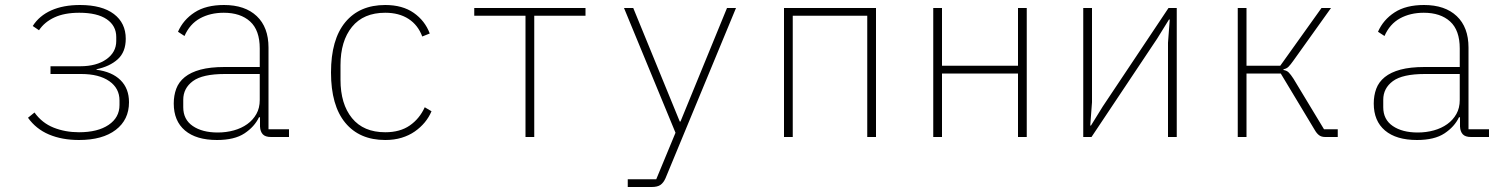

<svg xmlns="http://www.w3.org/2000/svg" viewBox="-20 -548 6040 768"><path d="M296 12Q228 12 176 -10Q124 -32 92 -77L118 -98Q148 -56 194.5 -37.5Q241 -19 296 -19Q371 -19 414.5 -48.5Q458 -78 458 -128V-146Q458 -195 417 -223.5Q376 -252 305 -252H182V-283H301Q366 -283 405.5 -311Q445 -339 445 -384V-400Q445 -445 407 -471Q369 -497 297 -497Q238 -497 198 -478.5Q158 -460 136 -427L111 -444Q137 -485 185 -506.5Q233 -528 300 -528Q388 -528 435.5 -492Q483 -456 483 -393Q483 -340 451 -311Q419 -282 366 -271V-269Q428 -261 462 -227.5Q496 -194 496 -139Q496 -69 443 -28.5Q390 12 296 12Z M1064 0Q1041 0 1031 -11Q1021 -22 1020 -42V-79H1016Q998 -41 958 -14.5Q918 12 848 12Q765 12 720 -26Q675 -64 675 -134Q675 -166 685 -193Q695 -220 719 -239.5Q743 -259 782 -269.5Q821 -280 878 -280H1019V-354Q1019 -427 980.5 -462Q942 -497 875 -497Q821 -497 780 -474.5Q739 -452 718 -404L692 -421Q713 -469 758.5 -498.5Q804 -528 876 -528Q960 -528 1007 -483.5Q1054 -439 1054 -358V-31H1136V0ZM851 -18Q885 -18 915.5 -26.5Q946 -35 969 -51.5Q992 -68 1005.5 -92Q1019 -116 1019 -148V-252H879Q790 -252 751.5 -223.5Q713 -195 713 -149V-119Q713 -70 751 -44Q789 -18 851 -18Z M1521 12Q1418 12 1361 -57Q1304 -126 1304 -258Q1304 -390 1361 -459Q1418 -528 1521 -528Q1590 -528 1635 -496.5Q1680 -465 1699 -414L1669 -402Q1652 -448 1614 -472.5Q1576 -497 1521 -497Q1434 -497 1388 -440.5Q1342 -384 1342 -287V-229Q1342 -132 1388 -75.5Q1434 -19 1521 -19Q1580 -19 1619 -46Q1658 -73 1679 -119L1706 -103Q1696 -79 1679 -58.5Q1662 -38 1639 -22Q1616 -6 1586.5 3Q1557 12 1521 12Z M2082 -485H1877V-516H2322V-485H2117V0H2082Z M2888 -516H2924L2642 165Q2634 183 2622 191.5Q2610 200 2587 200H2491V169H2605L2682 -17L2476 -516H2513L2699 -62H2702Z M3116 -516H3484V0H3449V-485H3151V0H3116Z M3713 -516H3748V-285H4052V-516H4087V0H4052V-254H3748V0H3713Z M4313 -516H4348V-139L4341 -46H4344L4391 -122L4654 -516H4687V0H4652V-377L4659 -470H4656L4609 -394L4346 0H4313Z M4931 -516H4966V-285H5101L5266 -516H5304L5154 -306Q5142 -289 5134 -281Q5126 -273 5114 -271V-268Q5127 -266 5135 -258Q5143 -250 5154 -233L5276 -31H5331V0H5281Q5266 0 5256.5 -7Q5247 -14 5239 -28L5103 -254H4966V0H4931Z M5864 0Q5841 0 5831 -11Q5821 -22 5820 -42V-79H5816Q5798 -41 5758 -14.5Q5718 12 5648 12Q5565 12 5520 -26Q5475 -64 5475 -134Q5475 -166 5485 -193Q5495 -220 5519 -239.5Q5543 -259 5582 -269.5Q5621 -280 5678 -280H5819V-354Q5819 -427 5780.5 -462Q5742 -497 5675 -497Q5621 -497 5580 -474.5Q5539 -452 5518 -404L5492 -421Q5513 -469 5558.5 -498.5Q5604 -528 5676 -528Q5760 -528 5807 -483.5Q5854 -439 5854 -358V-31H5936V0ZM5651 -18Q5685 -18 5715.5 -26.5Q5746 -35 5769 -51.5Q5792 -68 5805.5 -92Q5819 -116 5819 -148V-252H5679Q5590 -252 5551.5 -223.5Q5513 -195 5513 -149V-119Q5513 -70 5551 -44Q5589 -18 5651 -18Z"/></svg>

Font: IBM Plex Mono ExtraLight
Style: Regular
Weight: 200
Monospace: yes
Designer: Mike Abbink, Paul van der Laan, Pieter van Rosmalen
Foundry: Bold Monday
Version: Version 2.3